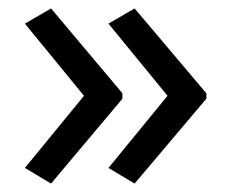

<svg xmlns="http://www.w3.org/2000/svg" viewBox="-20 -491 549 455"><path d="M469 -257 299 -56 237 -93 377 -264 237 -435 299 -471 469 -270ZM270 -257 101 -56 39 -93 179 -264 39 -435 101 -471 270 -270Z"/></svg>

Font: Noto Sans Zanabazar Square
Style: Regular
Weight: 400
Version: Version 2.005; ttfautohint (v1.8.4.7-5d5b)